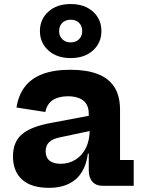

<svg xmlns="http://www.w3.org/2000/svg" viewBox="-20 -903 695 933"><path d="M480.1 0Q447 0 429.2 -19.8Q411.3 -39.5 411.3 -75.7V-194.2L422 -214.2L416 -274.1L411.3 -307.3V-350.8Q411.3 -379.5 399.3 -398.2Q387.3 -416.9 364.5 -426Q341.8 -435.2 310.1 -435.2Q265 -435.2 236.8 -416.8Q208.5 -398.4 200.2 -358.8L60.2 -380.6Q69 -438.9 99.6 -480Q130.2 -521 185.2 -542.5Q240.2 -564 322.7 -564Q399.9 -564 453.6 -543.7Q507.3 -523.5 535.3 -480.6Q563.3 -437.7 563.3 -369.6V-125.5H629.7V0ZM218.5 9.8Q131.9 9.8 87.5 -30.2Q43.1 -70.2 43.1 -143Q43.1 -214.2 87.6 -251.3Q132.1 -288.4 226.9 -305.5L439.6 -345.6V-271.4L270.9 -235.5Q235 -228.4 218.4 -211.7Q201.8 -195 201.8 -167.7Q201.8 -137.9 220.7 -122.5Q239.6 -107.1 274.3 -107.1Q314.7 -107.1 346.8 -127Q378.9 -146.9 397.5 -184.2Q416 -221.6 416 -274.1L441 -156.5H407Q396 -72.8 347.5 -31.5Q299 9.8 218.5 9.8ZM323.4 -620.8Q256.2 -620.8 215.1 -657.9Q174 -695.1 174 -752.1Q174 -809.4 215.1 -846.4Q256.2 -883.4 323.4 -883.4Q390.9 -883.4 431.8 -846.4Q472.8 -809.4 472.8 -752.1Q472.8 -695.1 431.8 -657.9Q390.9 -620.8 323.4 -620.8ZM323.4 -697Q348.8 -697 364.1 -712.5Q379.5 -728 379.5 -752.1Q379.5 -777 364.1 -792.1Q348.8 -807.2 323.4 -807.2Q298.5 -807.2 282.9 -792.1Q267.3 -777 267.3 -752.1Q267.3 -728 282.9 -712.5Q298.5 -697 323.4 -697Z"/></svg>

Font: Hepta Slab ExtraLight
Style: Regular
Weight: 200
Designer: Michael LaGattuta
Foundry: Michael LaGattuta
Version: Version 1.100